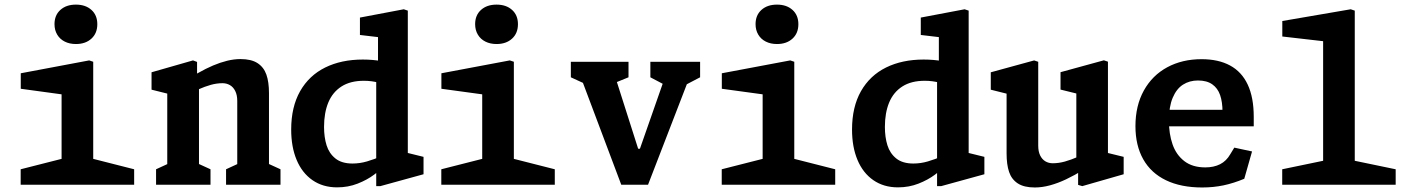

<svg xmlns="http://www.w3.org/2000/svg" viewBox="-20 -817 6240 849"><path d="M71.4 -68.5 284.9 -122.8 252.3 -66.7V-435L284.3 -395.5L71.8 -424.5V-493L374.3 -549.9L392.2 -543.9V-66.7L359.7 -122.8L573.2 -68.5V0H71.4ZM221 -710.1Q221 -749.8 247 -773.2Q273 -796.6 315.7 -796.6Q358.3 -796.6 384.3 -773.2Q410.3 -749.8 410.3 -710.1Q410.3 -670 384.3 -646.2Q358.3 -622.3 315.7 -622.3Q287.7 -622.3 266.3 -633.1Q244.9 -643.8 233 -663.8Q221 -683.8 221 -710.1Z M979.6 -68.5 1062.2 -106.6 1029.1 -50.4V-370.8Q1029.1 -396.8 1020.2 -414.5Q1011.4 -432.2 996.7 -440.6Q981.9 -449.1 964.1 -449.1Q938.8 -449.1 912.9 -442Q887 -434.9 854.2 -420.5Q845.8 -417.2 840.9 -415Q836 -412.8 827.6 -409.3V-477.8Q837 -483.5 841.7 -486.1Q846.4 -488.7 855.8 -494.2Q890.7 -514 922.2 -527.4Q953.8 -540.8 984.3 -548.3Q1014.8 -555.8 1043.6 -555.8Q1091 -555.8 1118.7 -537.9Q1146.3 -520 1157.9 -487.2Q1169.4 -454.5 1169.4 -405.2V-50.8L1136.8 -106.6L1220.3 -68.5V0H979.6ZM670.1 -68.5 752.8 -106.6 719.6 -50.4V-434.6L752 -395.1L650.1 -420.5V-497.4L833.5 -549.9L851.4 -543.2V-441.9L859.9 -434.9V-50.8L827.3 -106.6L910.8 -68.5V0H670.1Z M1643.6 -496.3 1651.5 -509.1V-678.3L1673.6 -650.3L1571.6 -662.4V-739.3L1765.4 -776L1783.3 -770V-117.9L1761.7 -145.9L1852.8 -123.4V-46.5L1661.9 6H1643.6ZM1742.3 -529.2V-420.3L1727.5 -426.5Q1686.5 -442.5 1655.2 -451.2Q1623.8 -459.8 1588.8 -459.8Q1529.4 -459.8 1490.1 -434.7Q1450.8 -409.5 1431.8 -363.9Q1412.9 -318.3 1412.9 -255.7Q1412.9 -210.2 1424.1 -174.5Q1435.2 -138.8 1463.1 -116.3Q1491 -93.9 1538.6 -93.9Q1571.1 -93.9 1602.8 -103.2Q1634.4 -112.4 1672.5 -128.6Q1676.9 -130.5 1681.3 -132.4L1689.7 -93.8Q1665.2 -67.7 1634.2 -44.6Q1603.3 -21.5 1561.3 -5Q1519.2 11.5 1470.6 11.5Q1407.8 11.5 1361.8 -20.3Q1315.8 -52.2 1291.7 -109.8Q1267.6 -167.3 1267.6 -243.8Q1267.6 -344.2 1307.1 -413.8Q1346.7 -483.3 1418 -518.5Q1489.4 -553.7 1584.2 -553.7Q1628.5 -553.7 1668 -546.6Q1707.5 -539.5 1742.3 -529.2Z M1931.4 -68.5 2144.9 -122.8 2112.3 -66.7V-435L2144.3 -395.5L1931.8 -424.5V-493L2234.3 -549.9L2252.2 -543.9V-66.7L2219.7 -122.8L2433.2 -68.5V0H1931.4ZM2081 -710.1Q2081 -749.8 2107 -773.2Q2133 -796.6 2175.7 -796.6Q2218.3 -796.6 2244.3 -773.2Q2270.3 -749.8 2270.3 -710.1Q2270.3 -670 2244.3 -646.2Q2218.3 -622.3 2175.7 -622.3Q2147.7 -622.3 2126.3 -633.1Q2104.9 -643.8 2093 -663.8Q2081 -683.8 2081 -710.1Z M2541.8 -492.9 2586.9 -437.2 2504.2 -475.2V-543.8H2759.2V-475.2L2665.7 -437.2L2695.5 -492.9L2801.8 -159.4H2809.7L2926.4 -492.9L2928 -437.2L2855.8 -475.2V-543.8H3075.8V-475.2L3003.1 -437.2L3035.8 -492.9L2845.5 0H2727.2Z M3171.4 -68.5 3384.9 -122.8 3352.3 -66.7V-435L3384.3 -395.5L3171.8 -424.5V-493L3474.3 -549.9L3492.2 -543.9V-66.7L3459.7 -122.8L3673.2 -68.5V0H3171.4ZM3321 -710.1Q3321 -749.8 3347 -773.2Q3373 -796.6 3415.7 -796.6Q3458.3 -796.6 3484.3 -773.2Q3510.3 -749.8 3510.3 -710.1Q3510.3 -670 3484.3 -646.2Q3458.3 -622.3 3415.7 -622.3Q3387.7 -622.3 3366.3 -633.1Q3344.9 -643.8 3333 -663.8Q3321 -683.8 3321 -710.1Z M4123.6 -496.3 4131.5 -509.1V-678.3L4153.6 -650.3L4051.6 -662.4V-739.3L4245.4 -776L4263.3 -770V-117.9L4241.7 -145.9L4332.8 -123.4V-46.5L4141.9 6H4123.6ZM4222.3 -529.2V-420.3L4207.5 -426.5Q4166.5 -442.5 4135.2 -451.2Q4103.8 -459.8 4068.8 -459.8Q4009.4 -459.8 3970.1 -434.7Q3930.8 -409.5 3911.8 -363.9Q3892.9 -318.3 3892.9 -255.7Q3892.9 -210.2 3904.1 -174.5Q3915.2 -138.8 3943.1 -116.3Q3971 -93.9 4018.6 -93.9Q4051.1 -93.9 4082.8 -103.2Q4114.4 -112.4 4152.5 -128.6Q4156.9 -130.5 4161.3 -132.4L4169.7 -93.8Q4145.2 -67.7 4114.2 -44.6Q4083.3 -21.5 4041.3 -5Q3999.2 11.5 3950.6 11.5Q3887.8 11.5 3841.8 -20.3Q3795.8 -52.2 3771.7 -109.8Q3747.6 -167.3 3747.6 -243.8Q3747.6 -344.2 3787.1 -413.8Q3826.7 -483.3 3898 -518.5Q3969.4 -553.7 4064.2 -553.7Q4108.5 -553.7 4148 -546.6Q4187.5 -539.5 4222.3 -529.2Z M4431 -138.5V-434.2L4463.1 -394.9L4361.1 -420.4V-497.3L4552.8 -549.8L4570.9 -543.8V-173Q4570.9 -147 4579.5 -129.5Q4588.2 -112 4602.7 -103.5Q4617.2 -95.1 4635.1 -95.1Q4661.5 -95.1 4688.5 -102.6Q4715.4 -110.1 4747.5 -123.9Q4759 -128.6 4771.6 -134.3V-66.3Q4730.3 -41.3 4694.1 -24.1Q4657.8 -6.9 4623.1 2.5Q4588.3 12 4555.6 12Q4508.2 12 4480.7 -5.9Q4453.2 -23.8 4442.1 -56.5Q4431 -89.2 4431 -138.5ZM4747.3 -84.4 4739.4 -97.5V-426L4761.1 -398.3L4669.5 -420.9V-497.8L4861.2 -550.3L4879.2 -544.3V-117.9L4857.1 -145.9L4948.7 -123.4V-46.5L4765.7 6L4747.3 0.6Z M5000.8 -259.2Q5000.8 -349.7 5037.9 -416.6Q5075 -483.6 5141.3 -519.5Q5207.7 -555.3 5293.1 -555.3Q5367.7 -555.3 5419.2 -527.4Q5470.8 -499.5 5497.3 -442.8Q5523.9 -386 5523.9 -300.3V-258.5H5137.1V-331.6H5403.5L5385.8 -304.7V-322.4Q5385.8 -365.9 5375.2 -396.5Q5364.6 -427.2 5340.5 -444.1Q5316.5 -461.1 5277.3 -461.1Q5239.8 -461.1 5211 -442.7Q5182.2 -424.3 5165.5 -384.6Q5148.8 -344.9 5148.8 -284.2Q5148.8 -224.8 5164.9 -178.6Q5181 -132.4 5216.9 -104.6Q5252.8 -76.8 5309.8 -76.8Q5347.2 -76.8 5375 -90.8Q5402.9 -104.8 5420.4 -135.5L5437.9 -164.2L5516.4 -147.3L5482 -26.5Q5434.6 -6.7 5389.8 2.7Q5345.1 12 5295.9 12Q5202.2 12 5135.9 -19.9Q5069.6 -51.8 5035.2 -112.8Q5000.8 -173.8 5000.8 -259.2Z M5649.8 -68.5 5863.2 -112.8 5830.7 -56.6V-670.2L5862.7 -631.2L5650.2 -655.6V-724.1L5952.7 -776L5970.6 -770V-56.6L5938 -112.8L6151.5 -68.5V0H5649.8Z"/></svg>

Font: Monaspace Xenon Var
Style: Regular
Weight: 400
Designer: Riley Cran and the Lettermatic Team
Version: Version 1.000 (Monaspace Xenon Var)